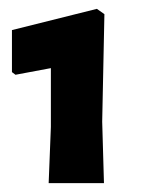

<svg xmlns="http://www.w3.org/2000/svg" viewBox="-20 -726 324 434"><path d="M199 -706 216 -694 211 -451 215 -312H90L95 -439V-572L15 -557L7 -563V-658Z"/></svg>

Font: Alegreya Sans ExtraBold
Style: Regular
Weight: 800
Designer: Juan Pablo del Peral
Foundry: Huerta Tipografica
Version: Version 2.007